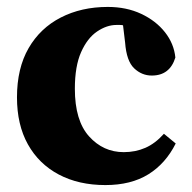

<svg xmlns="http://www.w3.org/2000/svg" viewBox="-20 -519 553 554"><path d="M284 15Q207 15 149.5 -15.5Q92 -46 60.5 -102.5Q29 -159 29 -238Q29 -322 62.5 -380Q96 -438 155.5 -468.5Q215 -499 291 -499Q345 -499 387.5 -479Q430 -459 456 -426Q482 -393 486 -353Q470 -301 418 -301Q389 -301 367 -322Q345 -343 341 -396L335 -446Q331 -447 326 -447Q321 -447 316 -447Q288 -447 260 -428Q232 -409 214 -368.5Q196 -328 196 -263Q196 -171 237 -125.5Q278 -80 337 -80Q371 -80 399.5 -92.5Q428 -105 453 -133L487 -105Q458 -47 408 -16Q358 15 284 15Z"/></svg>

Font: Source Serif 4
Style: Bold
Weight: 700
Designer: Frank Grießhammer
Foundry: Adobe
Version: Version 4.005;hotconv 1.1.0;makeotfexe 2.6.0